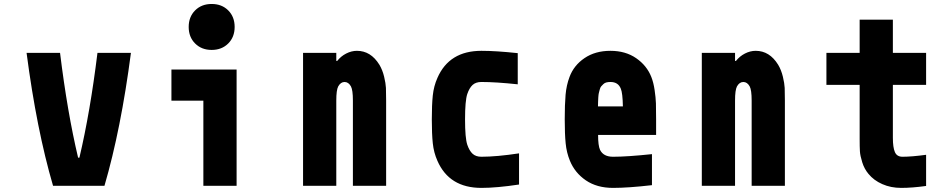

<svg xmlns="http://www.w3.org/2000/svg" viewBox="-20 -932 4707 963"><path d="M281.2 -666.7Q317.7 -369.1 371.7 -141.3H378.3Q432.3 -369.8 468.8 -666.7H636.7Q586.6 -283.2 503.9 0H246.1Q163.4 -283.2 113.3 -666.7Z M1000 0V-427.1H839.8V-583.3H1166.7V0ZM958.7 -879.9Q990.9 -912.1 1041.7 -912.1Q1092.4 -912.1 1124.7 -879.9Q1156.9 -847.7 1156.9 -796.9Q1156.9 -746.1 1124.7 -713.9Q1092.4 -681.6 1041.7 -681.6Q990.9 -681.6 958.7 -713.9Q926.4 -746.1 926.4 -796.9Q926.4 -847.7 958.7 -879.9Z M1770.2 -677.1Q1839.8 -677.1 1882.8 -607.4Q1898.4 -581.4 1906.6 -547.5Q1914.7 -513.7 1915.7 -491.2Q1916.7 -468.8 1916.7 -427.7V0H1750V-427.7Q1750 -480.5 1740.2 -498.7Q1727.9 -520.8 1708.3 -520.8Q1688.8 -520.8 1676.4 -498.7Q1666.7 -480.5 1666.7 -427.7V0H1500V-666.7H1666.7V-626.3H1671.2Q1689.5 -649.7 1716.1 -663.4Q1742.8 -677.1 1770.2 -677.1Z M2173.8 -541Q2233.1 -677.1 2394.5 -677.1Q2468.1 -677.1 2576.8 -665.4V-509.1Q2466.8 -520.8 2394.5 -520.8Q2366.5 -520.8 2350.3 -505.9Q2334 -490.9 2323.6 -460.3Q2312.5 -426.4 2312.5 -333.3Q2312.5 -240.2 2323.6 -206.4Q2334 -175.8 2350.3 -160.8Q2366.5 -145.8 2394.5 -145.8Q2470.7 -145.8 2583.3 -162.8V-6.5Q2471.4 10.4 2394.5 10.4Q2233.1 10.4 2173.8 -125.7Q2155.6 -166.7 2150.7 -213.5Q2145.8 -260.4 2145.8 -333.3Q2145.8 -406.2 2150.7 -453.1Q2155.6 -500 2173.8 -541Z M3041.7 -677.1Q3117.2 -677.1 3170.6 -640.3Q3224 -603.5 3246.7 -546.2Q3257.8 -518.2 3263.3 -480.5Q3268.9 -442.7 3269.9 -413.7Q3270.8 -384.8 3270.8 -333.3V-255.2H2979.8Q2979.8 -201.8 2989.6 -180.3Q3006.5 -145.8 3054.7 -145.8Q3125.7 -145.8 3250 -158.9V-3.3Q3131.5 10.4 3054.7 10.4Q2974 10.4 2918.6 -27.3Q2863.3 -65.1 2838.5 -125.7Q2821.6 -166.7 2817.1 -213.5Q2812.5 -260.4 2812.5 -333.3Q2812.5 -408.2 2816.7 -456.7Q2821 -505.2 2836.6 -546.2Q2858.1 -604.2 2911.8 -640.6Q2965.5 -677.1 3041.7 -677.1ZM3041.7 -520.8Q3030.6 -520.8 3021.5 -518.6Q3012.4 -516.3 3006.2 -510.1Q3000 -503.9 2995.4 -499Q2990.9 -494.1 2988 -482.7Q2985 -471.4 2983.4 -464.8Q2981.8 -458.3 2980.8 -443Q2979.8 -427.7 2979.8 -421.5Q2979.8 -415.4 2979.2 -398.4H3104.2Q3102.9 -465.5 3093.8 -487Q3080.7 -520.8 3041.7 -520.8Z M3770.2 -677.1Q3839.8 -677.1 3882.8 -607.4Q3898.4 -581.4 3906.6 -547.5Q3914.7 -513.7 3915.7 -491.2Q3916.7 -468.8 3916.7 -427.7V0H3750V-427.7Q3750 -480.5 3740.2 -498.7Q3727.9 -520.8 3708.3 -520.8Q3688.8 -520.8 3676.4 -498.7Q3666.7 -480.5 3666.7 -427.7V0H3500V-666.7H3666.7V-626.3H3671.2Q3689.5 -649.7 3716.1 -663.4Q3742.8 -677.1 3770.2 -677.1Z M4625 0.7Q4555.3 10.4 4500 10.4Q4447.9 10.4 4405.3 -8.5Q4362.6 -27.3 4335.9 -59.9Q4315.1 -84.6 4304.7 -117.8Q4294.3 -151 4293 -173.2Q4291.7 -195.3 4291.7 -234.4V-506.5H4125V-666.7H4291.7V-833.3H4458.3V-666.7H4625V-506.5H4458.3V-240.9Q4458.3 -192.7 4468.4 -169.3Q4478.5 -145.8 4506.5 -145.8Q4552.7 -145.8 4625 -155.6Z"/></svg>

Font: Monoid
Style: Bold
Weight: 700
Width: 4
Designer: Andreas Larsen (@larsenwork)
Version: Version 0.61